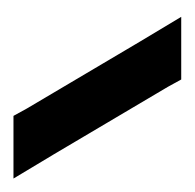

<svg xmlns="http://www.w3.org/2000/svg" viewBox="-32 -758 289 285"><g transform="rotate(-90 112.5 -615.5)"><path d="M26 -680 -10 -740H83L94 -720L194 -551L230 -491H137L126 -511Z"/></g></svg>

Font: Nordica Plus
Style: NordicaClassicLight
Weight: 300
Version: Version 1.01